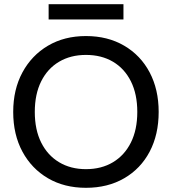

<svg xmlns="http://www.w3.org/2000/svg" viewBox="-20 -884 821 916"><path d="M390 12Q287 12 209 -33.5Q131 -79 87 -160.5Q43 -242 43 -350Q43 -457 87 -538.5Q131 -620 209 -666Q287 -712 390 -712Q494 -712 572.5 -666Q651 -620 694 -538.5Q737 -457 737 -350Q737 -242 694 -160.5Q651 -79 572.5 -33.5Q494 12 390 12ZM390 -77Q464 -77 519 -110Q574 -143 604.5 -204Q635 -265 635 -350Q635 -435 604.5 -496Q574 -557 519 -589.5Q464 -622 390 -622Q317 -622 262 -589.5Q207 -557 176.5 -496Q146 -435 146 -350Q146 -265 176.5 -204Q207 -143 262 -110Q317 -77 390 -77ZM212 -791V-864H569V-791Z"/></svg>

Font: DM Sans 28pt Medium
Style: Regular
Weight: 500
Version: Version 4.004;gftools[0.9.30]